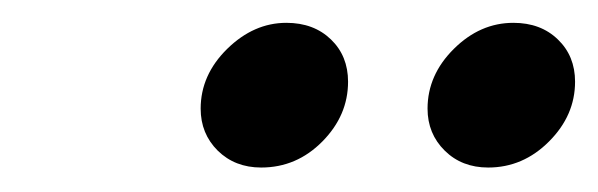

<svg xmlns="http://www.w3.org/2000/svg" viewBox="-20 -687 511 164"><path d="M397 -543.9Q374.5 -543.9 359.9 -558.3Q345.2 -572.8 345.2 -594.2Q345.2 -623 367.7 -645.3Q390.1 -667.5 418.5 -667.5Q441.9 -667.5 456.5 -653.3Q471.2 -639.2 471.2 -617.2Q471.2 -588.4 449 -566.2Q426.8 -543.9 397 -543.9ZM203.1 -543.9Q180.7 -543.9 166 -558.3Q151.4 -572.8 151.4 -594.2Q151.4 -623 174.1 -645.3Q196.8 -667.5 224.6 -667.5Q248 -667.5 262.7 -653.3Q277.3 -639.2 277.3 -617.2Q277.3 -588.4 255.4 -566.2Q233.4 -543.9 203.1 -543.9Z"/></svg>

Font: Elstob 14pt Medium
Style: Italic
Weight: 500
Italic angle: -20°
Designer: Peter S. Baker
Version: Version 1.015